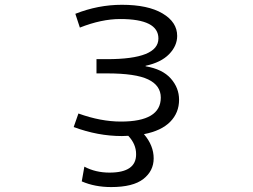

<svg xmlns="http://www.w3.org/2000/svg" viewBox="-20 -550 1040 790"><path d="M579.1 -277.3Q648.4 -265.6 682.6 -227.1Q716.8 -188.5 716.8 -139.6Q716.8 -85.9 680.2 -48.8Q643.6 -11.7 572.3 2Q612.3 48.8 612.3 101.6Q612.3 153.3 569.8 186.5Q527.3 219.7 437.5 219.7Q370.1 219.7 316.4 196.3L327.1 135.7Q373 160.2 430.7 160.2Q541 160.2 540 84Q540 43 507.8 8.8Q503.9 8.8 495.1 9.3Q486.3 9.8 481.4 9.8Q382.8 9.8 283.2 -27.3L302.7 -83Q394.5 -49.8 477.5 -49.8Q641.6 -49.8 641.6 -148.4Q641.6 -198.2 589.8 -223.1Q538.1 -248 420.9 -248H377V-306.6H420.9Q631.8 -306.6 631.8 -391.6Q631.8 -471.7 474.6 -471.7Q397.5 -471.7 308.6 -436.5L290 -493.2Q383.8 -530.3 481.4 -530.3Q588.9 -530.3 648.9 -494.6Q709 -459 709 -402.3Q709 -361.3 675.8 -327.1Q642.6 -293 579.1 -279.3Z"/></svg>

Font: GenEi Gothic M SemiLight
Style: Regular
Weight: 350
Designer: o_tamon (Modified); [Source Han Sans]
Ryoko NISHIZUKA  (kana & ideographs); Paul D. Hunt (Latin, Greek & Cyrillic); Wenl
Version: Version 1.1a;Original Version 1.004